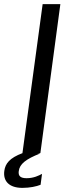

<svg xmlns="http://www.w3.org/2000/svg" viewBox="-55 -743 350 932"><path d="M36 88C40 53 71 29 140 2L126 0H141L238 -723H152L54 0H55C-9 24 -29 51 -34 86C-41 136 -11 169 54 169C90 169 122 162 142 154L149 101C134 109 109 122 74 122C44 122 33 111 36 88Z"/></svg>

Font: United Sans
Style: Italic
Weight: 400
Italic angle: -8°
Designer: Pablo Impallari, Rodrigo Fuenzalida (Modified by Dan O. Williams)
Version: Version 1.000;PS 001.000;hotconv 1.0.88;makeotf.lib2.5.64775